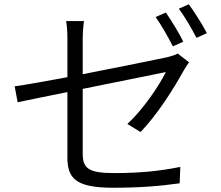

<svg xmlns="http://www.w3.org/2000/svg" viewBox="-20 -851 1040 903"><path d="M760 -792 712 -771C739 -733 773 -673 793 -633L842 -655C822 -696 785 -756 760 -792ZM868 -831 821 -810C849 -773 882 -716 904 -673L953 -695C934 -732 895 -794 868 -831ZM297 -111C297 -16 332 32 510 32C638 32 735 24 825 11L828 -66C729 -46 635 -37 517 -37C396 -37 369 -59 369 -129V-433C552 -470 745 -509 760 -512C730 -451 655 -338 579 -268L641 -230C723 -315 799 -438 845 -521C852 -533 862 -549 869 -558L816 -599C805 -593 787 -587 767 -582C726 -573 543 -536 369 -502V-665C369 -693 371 -724 375 -752H291C296 -724 297 -694 297 -665V-488C190 -468 94 -451 49 -445L63 -370C103 -379 194 -397 297 -418Z"/></svg>

Font: Source Han Sans JP Normal
Style: Regular
Weight: 350
Designer: Ryoko NISHIZUKA 西塚涼子 (kana, bopomofo & ideographs); Paul D. Hunt (Latin, Greek & Cyrillic); Sandoll Communications 산돌커뮤니
Foundry: Adobe
Version: Version 2.002;hotconv 1.0.116;makeotfexe 2.5.65601